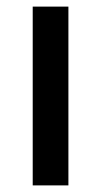

<svg xmlns="http://www.w3.org/2000/svg" viewBox="-20 -561 306 581"><path d="M187 0H79V-541H187Z"/></svg>

Font: Noto Sans Hebrew Thin Medium
Style: Regular
Weight: 500
Version: Version 3.001